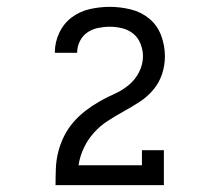

<svg xmlns="http://www.w3.org/2000/svg" viewBox="-20 -863 640 560"><path d="M142 -323V-324Q142 -348 143 -372.5Q144 -397 150 -420.5Q156 -444 167 -466Q178 -488 194 -506.5Q210 -525 229.5 -540Q249 -555 270 -567Q291 -579 313.5 -589Q336 -599 355 -614.5Q374 -630 385.5 -652.5Q397 -675 397 -699Q397 -717 390 -735Q383 -753 369 -764.5Q355 -776 337 -780.5Q319 -785 300 -785Q283 -785 266 -781.5Q249 -778 235 -768.5Q221 -759 213 -743Q205 -727 205 -710Q205 -710 205 -710Q205 -710 205 -709H140Q140 -710 140 -710.5Q140 -711 140 -711Q140 -740 153 -767.5Q166 -795 189.5 -812.5Q213 -830 242 -836.5Q271 -843 300 -843Q331 -843 361.5 -835.5Q392 -828 415.5 -808.5Q439 -789 450 -759.5Q461 -730 461 -699Q461 -672 452.5 -646.5Q444 -621 426.5 -600.5Q409 -580 386.5 -565.5Q364 -551 340.5 -538Q317 -525 294.5 -510.5Q272 -496 254 -476Q236 -456 224.5 -431.5Q213 -407 209 -381H394V-425H458V-323Z"/></svg>

Font: Iosevka Curly Slab LtEx
Style: Regular
Weight: 300
Width: 7
Monospace: yes
Designer: Belleve Invis
Foundry: Belleve Invis
Version: Version 11.1.0; ttfautohint (v1.8.3)